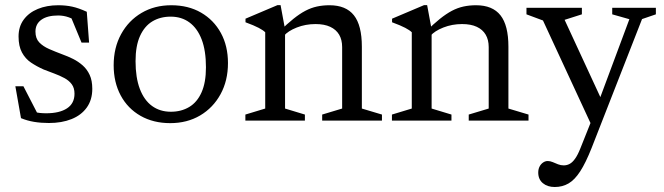

<svg xmlns="http://www.w3.org/2000/svg" viewBox="-20 -471 2594 750"><path d="M207.5 -450.5Q237 -450.5 262.2 -445Q287.5 -439.5 319 -425L328 -304.5H298.5L248 -426.5L289.5 -382.5Q268 -396.5 248.2 -403.5Q228.5 -410.5 207 -410.5Q165 -410.5 141.8 -394Q118.5 -377.5 118.5 -347.5Q118.5 -321 133.2 -305.5Q148 -290 172 -279.5Q196 -269 224 -258.5Q245 -251 265.5 -240.8Q286 -230.5 303 -215.5Q320 -200.5 330.2 -178.5Q340.5 -156.5 340.5 -124Q340.5 -81 319 -51Q297.5 -21 259.5 -5.8Q221.5 9.5 171 9.5Q140 9.5 113 5Q86 0.5 62 -9.5L40 -134H71.5L137 -7L76 -48Q95 -39.5 109 -35.2Q123 -31 135.2 -29.8Q147.5 -28.5 160 -28.5Q212.5 -28.5 241.8 -47.8Q271 -67 271 -105Q271 -127.5 260.2 -142Q249.5 -156.5 231.2 -166.2Q213 -176 191.8 -183.8Q170.5 -191.5 150.5 -199.5Q123.5 -211.5 101.2 -226.5Q79 -241.5 65.8 -266Q52.5 -290.5 52.5 -328.5Q52.5 -367 72.5 -394.2Q92.5 -421.5 127.5 -436Q162.5 -450.5 207.5 -450.5Z M647.5 -34.5Q688 -34.5 719 -53Q750 -71.5 767.2 -110Q784.5 -148.5 784.5 -208Q784.5 -273 767.8 -316.8Q751 -360.5 720.2 -383.2Q689.5 -406 646.5 -406Q606 -406 575.2 -387.5Q544.5 -369 527 -330.5Q509.5 -292 509.5 -232Q509.5 -168 526.2 -123.8Q543 -79.5 574 -57Q605 -34.5 647.5 -34.5ZM645 10Q579 10 529 -18.5Q479 -47 451.5 -98.2Q424 -149.5 424 -216Q424 -284.5 453 -337.5Q482 -390.5 532.8 -420.5Q583.5 -450.5 649 -450.5Q715.5 -450.5 765.2 -421.8Q815 -393 842.8 -342.2Q870.5 -291.5 870.5 -224.5Q870.5 -156 841.5 -103Q812.5 -50 761.8 -20Q711 10 645 10Z M1093.5 -356.5V-47L1171 -23.5V0H938.5V-23.5L1016 -47V-345Q1008 -353 990.5 -362.2Q973 -371.5 939 -384V-398L1064 -451H1076ZM1238.5 -23.5 1316.5 -47V-287Q1316.5 -315.5 1304.8 -335.5Q1293 -355.5 1270 -366.2Q1247 -377 1212.5 -377Q1173.5 -377 1139.2 -363.5Q1105 -350 1089 -331L1071 -347.5Q1101 -377.5 1125.8 -397.2Q1150.5 -417 1172.8 -428.8Q1195 -440.5 1218 -445.5Q1241 -450.5 1267 -450.5Q1331.5 -450.5 1362.5 -411.2Q1393.5 -372 1393.5 -288.5V-47L1472 -23.5V0H1238.5Z M1666 -356.5V-47L1743.5 -23.5V0H1511V-23.5L1588.5 -47V-345Q1580.5 -353 1563 -362.2Q1545.5 -371.5 1511.5 -384V-398L1636.5 -451H1648.5ZM1811 -23.5 1889 -47V-287Q1889 -315.5 1877.2 -335.5Q1865.5 -355.5 1842.5 -366.2Q1819.5 -377 1785 -377Q1746 -377 1711.8 -363.5Q1677.5 -350 1661.5 -331L1643.5 -347.5Q1673.5 -377.5 1698.2 -397.2Q1723 -417 1745.2 -428.8Q1767.5 -440.5 1790.5 -445.5Q1813.5 -450.5 1839.5 -450.5Q1904 -450.5 1935 -411.2Q1966 -372 1966 -288.5V-47L2044.5 -23.5V0H1811Z M2334 -72.5 2290 17 2101 -391 2036.5 -415V-440.5H2253V-415L2185.5 -393.5ZM2147 259.5Q2118.5 259.5 2100.5 244.5Q2082.5 229.5 2082.5 203Q2082.5 189.5 2087.8 179.5Q2093 169.5 2101.5 163.8Q2110 158 2119.5 158Q2129 158 2139 162.2Q2149 166.5 2159.8 170.8Q2170.5 175 2182 175Q2194.5 175 2205.2 169.2Q2216 163.5 2226.2 149.2Q2236.5 135 2246.5 110L2299 -21.5L2320 -78L2438.5 -396L2371.5 -415V-440.5H2542V-415L2488 -396.5L2291 107Q2268 165 2246.5 198.2Q2225 231.5 2201 245.5Q2177 259.5 2147 259.5Z"/></svg>

Font: Newsreader 16pt 16pt
Style: Regular
Weight: 400
Version: Version 1.003